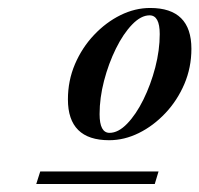

<svg xmlns="http://www.w3.org/2000/svg" viewBox="-20 -746 500 482"><path d="M357 -726Q460.5 -726 460.5 -623.5Q460.5 -576.5 442.8 -535Q425 -493.5 395 -461.8Q365 -430 328.5 -412Q292 -394 254 -394Q150.5 -394 150.5 -496.5Q150.5 -543.5 168.2 -585Q186 -626.5 216 -658.2Q246 -690 282.5 -708Q319 -726 357 -726ZM255 -412.5Q277 -412.5 299.2 -435.5Q321.5 -458.5 340 -496Q358.5 -533.5 369.8 -576.8Q381 -620 381 -660.5Q381 -707.5 355.5 -707.5Q334 -707.5 311.8 -684.5Q289.5 -661.5 271 -624Q252.5 -586.5 241.2 -543.2Q230 -500 230 -459.5Q230 -412.5 255 -412.5ZM71 -284 81 -315.5H378L368.5 -284Z"/></svg>

Font: Newsreader Display Medium
Style: Italic
Weight: 500
Italic angle: -17°
Designer: Hugues Gentile
Foundry: Production Type
Version: Version 1.001